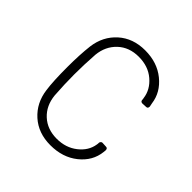

<svg xmlns="http://www.w3.org/2000/svg" viewBox="-146 -622 741 741"><g transform="rotate(45 225.0 -251.0)"><path d="M73 -132Q67 -174 67 -252Q67 -319 73 -370Q81 -432 124.5 -471Q168 -510 234 -510Q300 -510 345 -473.5Q390 -437 397 -384L400 -369Q400 -358 391 -358L372 -357Q362 -357 361 -366Q361 -373 360 -375Q355 -416 320.5 -445.5Q286 -475 234 -475Q182 -475 148.5 -443.5Q115 -412 110 -362Q106 -304 106 -251Q106 -198 110 -140Q115 -89 148.5 -58Q182 -27 234 -27Q283 -27 318 -54.5Q353 -82 359 -121Q360 -125 360 -133Q364 -142 371 -141L390 -140Q399 -140 399 -129L398 -119Q392 -65 346.5 -28.5Q301 8 234 8Q168 8 124.5 -31Q81 -70 73 -132Z"/></g></svg>

Font: Barlow Semi Condensed ExLight
Style: Regular
Weight: 275
Width: 4
Designer: Jeremy Tribby
Foundry: Tribby Type
Version: Version 1.408